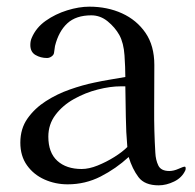

<svg xmlns="http://www.w3.org/2000/svg" viewBox="-20 -558 584 576"><path d="M362 -117Q358 -162 357.5 -207.5Q357 -253 356 -299H342Q311 -299 273.5 -289.5Q236 -280 202 -261Q168 -242 146.5 -213.5Q125 -185 125 -148Q125 -100 152 -75.5Q179 -51 225 -51Q247 -51 273 -61.5Q299 -72 323 -87Q347 -102 362 -117ZM537 -53Q537 -49 536 -47Q526 -25 502.5 -13.5Q479 -2 456 -2Q414 -2 395.5 -26.5Q377 -51 366 -87Q328 -52 282 -28.5Q236 -5 183 -5Q146 -5 113.5 -19.5Q81 -34 61 -62Q41 -90 41 -130Q41 -172 62.5 -202.5Q84 -233 117.5 -254.5Q151 -276 189.5 -289.5Q228 -303 262 -310Q285 -315 309 -319Q333 -323 356 -327Q356 -355 353.5 -392Q351 -429 338 -453Q325 -476 303 -494Q281 -512 254 -512Q208 -512 182 -488Q156 -464 145 -420Q144 -415 143.5 -409.5Q143 -404 142 -399Q141 -393 134.5 -388.5Q128 -384 121 -384Q102 -384 86.5 -393Q71 -402 71 -423Q71 -435 75 -444Q88 -475 117 -495.5Q146 -516 181.5 -527Q217 -538 248 -538Q302 -538 346 -518Q390 -498 416.5 -459.5Q443 -421 443 -363Q443 -298 442.5 -232Q442 -166 446 -100Q447 -78 455 -61.5Q463 -45 488 -45Q501 -45 515.5 -51.5Q530 -58 534 -58Q537 -58 537 -53Z"/></svg>

Font: Kaisei Decol
Style: Regular
Weight: 400
Designer: Font-Kai, 金井和夫
Foundry: KAZUO KANAI
Version: Version 5.003